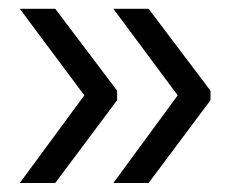

<svg xmlns="http://www.w3.org/2000/svg" viewBox="-20 -461 535 436"><path d="M25 -45.5 171.5 -244.5 25 -441H105.5L246 -255V-233.5L105.5 -45.5ZM237.5 -45.5 383.5 -244.5 237.5 -441H317.5L458 -255V-233.5L317.5 -45.5Z"/></svg>

Font: Anek Devanagari
Style: Regular
Weight: 400
Designer: Kailash Malviya (Devanagari) & Yesha Goshar (Latin)
Foundry: Ek Type
Version: Version 1.003